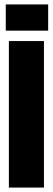

<svg xmlns="http://www.w3.org/2000/svg" viewBox="-20 -845 238 865"><path d="M20 -660H178V0H20ZM6 -825H197V-707H6Z"/></svg>

Font: Bricolage Grotesque 96pt Condensed ExBd
Style: Regular
Weight: 800
Width: 3
Designer: Mathieu Triay
Foundry: Atelier Triay
Version: Version 1.001;Glyphs 3.2 (3207)